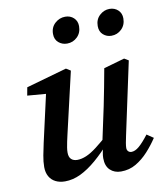

<svg xmlns="http://www.w3.org/2000/svg" viewBox="-84 -805 762 888"><g transform="rotate(-10 297.0 -361.0)"><path d="M150 14Q125 14 106 4.5Q87 -5 76.5 -23.5Q66 -42 66 -68Q66 -93 71.5 -122Q77 -151 83 -178L139 -426L156 -398L46 -407L53 -445L244 -499L265 -486L198 -197Q194 -180 191 -165.5Q188 -151 186 -138.5Q184 -126 184 -115Q184 -94 194.5 -84Q205 -74 223 -74Q243 -74 265.5 -83.5Q288 -93 316 -114.5Q344 -136 381 -169L392 -133H377Q337 -87 298.5 -54Q260 -21 223.5 -3.5Q187 14 150 14ZM413 14Q382 14 362 -5Q342 -24 342 -61Q342 -72 344.5 -86.5Q347 -101 354 -125H349L386 -298Q395 -341 403 -384Q411 -427 419 -470L517 -498L537 -486L464 -145Q460 -127 457.5 -112.5Q455 -98 455 -89Q455 -79 461 -73Q467 -67 476 -67Q493 -67 512 -83Q531 -99 558 -134L589 -113Q568 -81 541.5 -52Q515 -23 483.5 -4.5Q452 14 413 14ZM270 -612Q247 -612 230 -626.5Q213 -641 213 -667Q213 -698 234 -717Q255 -736 282 -736Q306 -736 322 -721Q338 -706 338 -682Q338 -651 318 -631.5Q298 -612 270 -612ZM478 -612Q456 -612 439.5 -626.5Q423 -641 423 -667Q423 -698 443.5 -717Q464 -736 490 -736Q514 -736 530 -721Q546 -706 546 -682Q546 -651 526 -631.5Q506 -612 478 -612Z"/></g></svg>

Font: Source Serif 4 18pt SemiBold
Style: Italic
Weight: 600
Italic angle: -12°
Designer: Frank Grießhammer
Foundry: Adobe Systems Incorporated
Version: Version 4.004;hotconv 1.0.116;makeotfexe 2.5.65601